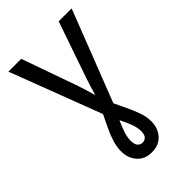

<svg xmlns="http://www.w3.org/2000/svg" viewBox="-278 -815 1155 1155"><g transform="rotate(-45 300.0 -237.0)"><path d="M299 240Q239 240 205 201Q171 162 171 104Q171 67 183.5 27Q196 -13 215.5 -53Q235 -93 253 -131L31 -714H140L267 -355Q275 -331 284.5 -300Q294 -269 301 -244Q308 -269 317.5 -301Q327 -333 336 -358L459 -714H569L343 -133Q362 -92 381.5 -51.5Q401 -11 414.5 28Q428 67 428 105Q428 162 394 201Q360 240 299 240ZM301 159Q320 159 331.5 145.5Q343 132 343 104Q343 72 329.5 37.5Q316 3 297 -35Q280 2 268.5 36Q257 70 257 101Q257 131 269 145Q281 159 301 159Z"/></g></svg>

Font: Noto Sans Mono Medium
Style: Regular
Weight: 500
Designer: Monotype Design Team
Foundry: Monotype Imaging Inc.
Version: Version 2.014